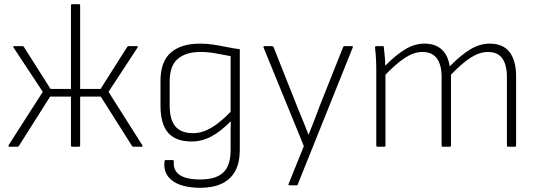

<svg xmlns="http://www.w3.org/2000/svg" viewBox="-20 -703 2581 920"><path d="M26 0Q22 0 21 -2.5Q20 -5 21 -7L185 -263L45 -475Q43 -478 44 -480Q45 -482 48 -482H87Q92 -482 94 -479L222 -277H320V-677Q320 -683 326 -683H358Q364 -683 364 -677V-277H462L590 -479Q592 -482 598 -482H636Q639 -482 640 -480Q641 -478 639 -475L500 -263L662 -7Q664 -5 663 -2.5Q662 0 659 0H620Q616 0 613 -3L463 -240H364V-6Q364 0 358 0H326Q320 0 320 -6V-240H220L70 -3Q68 0 64 0Z M938 197Q850 196 806 163Q762 130 768 72Q768 64 775 64H807Q813 64 813 71Q809 113 840.5 135Q872 157 939 157Q1014 157 1049.5 124Q1085 91 1085 16V-35Q1085 -56 1085 -77.5Q1085 -99 1086 -120L1085 -121Q1036 -72 991.5 -48.5Q947 -25 898 -25Q822 -25 785.5 -67Q749 -109 749 -197V-315Q749 -408 798.5 -451Q848 -494 939 -494Q970 -494 1000 -489.5Q1030 -485 1062 -478.5Q1094 -472 1129 -467V15Q1129 76 1107.5 116Q1086 156 1043.5 176.5Q1001 197 938 197ZM905 -65Q948 -65 990.5 -89.5Q1033 -114 1085 -167V-434Q1049 -441 1012.5 -447.5Q976 -454 940 -454Q871 -454 832 -421Q793 -388 793 -312V-198Q793 -129 820.5 -97Q848 -65 905 -65Z M1368 185Q1360 185 1363 178L1436 -3L1243 -475Q1241 -482 1248 -482H1284Q1288 -482 1291 -477L1404 -192Q1418 -159 1431.5 -125Q1445 -91 1458 -58H1459Q1472 -91 1485.5 -125.5Q1499 -160 1511 -193L1624 -477Q1626 -482 1632 -482H1665Q1674 -482 1670 -475L1407 180Q1406 185 1400 185Z M1789 0Q1783 0 1783 -6V-367Q1783 -395 1781.5 -422.5Q1780 -450 1777 -475Q1777 -482 1784 -482H1814Q1819 -482 1819 -478Q1821 -457 1823.5 -434.5Q1826 -412 1826 -388Q1877 -440 1922 -467Q1967 -494 2014 -494Q2066 -494 2096.5 -466Q2127 -438 2135 -385Q2188 -439 2233.5 -466.5Q2279 -494 2327 -494Q2390 -494 2421.5 -453.5Q2453 -413 2453 -337V-6Q2453 0 2447 0H2415Q2409 0 2409 -6V-333Q2409 -392 2387 -423Q2365 -454 2318 -454Q2278 -454 2235 -426.5Q2192 -399 2141 -345V-6Q2141 0 2134 0H2102Q2096 0 2096 -6V-333Q2096 -392 2073.5 -423Q2051 -454 2004 -454Q1964 -454 1921.5 -426.5Q1879 -399 1827 -345V-6Q1827 0 1821 0Z"/></svg>

Font: Sofia Sans ExtraLight
Style: Regular
Weight: 250
Version: Version 4.100-B